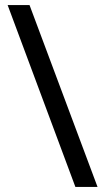

<svg xmlns="http://www.w3.org/2000/svg" viewBox="-20 -734 412 754"><path d="M96 -714 363 0H276L10 -714Z"/></svg>

Font: Noto Sans Armenian
Style: Regular
Weight: 400
Designer: Monotype Design Team
Foundry: Monotype Imaging Inc.
Version: Version 2.007